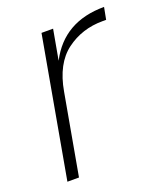

<svg xmlns="http://www.w3.org/2000/svg" viewBox="-109 -627 595 701"><g transform="rotate(-20 188.5 -277.0)"><path d="M134 -313 78 0H33L130 -543H175L154 -426Q220 -554 377 -554L368 -507H354Q274 -507 213 -461.5Q152 -416 134 -313Z"/></g></svg>

Font: Poppins ExtraLight
Style: Italic
Weight: 275
Italic angle: -10°
Designer: Ninad Kale (Devanagari), Jonny Pinhorn (Latin)
Foundry: Indian Type Foundry
Version: Version 3.200;PS 1.000;hotconv 16.6.54;makeotf.lib2.5.65590